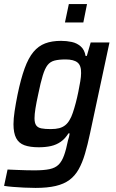

<svg xmlns="http://www.w3.org/2000/svg" viewBox="-32 -718 568 940"><path d="M142 202Q115 202 85.5 200.5Q56 199 31 197Q6 195 -12 192L5 112Q29 113 52.5 114Q76 115 97.5 115.5Q119 116 137 116Q183 116 211 110Q239 104 255 88Q271 72 281.5 43Q292 14 301 -31Q304 -39 306 -48Q308 -57 309 -65H303Q287 -39 265.5 -24Q244 -9 217.5 -3Q191 3 158 3Q115 3 87.5 -7Q60 -17 47 -42Q34 -67 34 -110Q34 -137 39.5 -173.5Q45 -210 54 -255Q70 -332 88.5 -383Q107 -434 131.5 -463.5Q156 -493 189 -505.5Q222 -518 267 -518Q294 -518 319.5 -512.5Q345 -507 363.5 -490.5Q382 -474 387 -444H393L412 -510H504L409 -66Q397 -9 384 35Q371 79 353 111Q335 143 308 163Q281 183 240.5 192.5Q200 202 142 202ZM216 -86Q241 -86 258 -90.5Q275 -95 288 -105.5Q301 -116 310 -133Q317 -144 324.5 -166Q332 -188 339 -214.5Q346 -241 351.5 -268.5Q357 -296 361 -319.5Q365 -343 365 -360Q366 -397 347.5 -412Q329 -427 289 -427Q256 -427 235 -421.5Q214 -416 201 -399.5Q188 -383 177.5 -349Q167 -315 155 -256Q146 -215 141.5 -186.5Q137 -158 137 -139Q137 -116 145 -104.5Q153 -93 170.5 -89.5Q188 -86 216 -86ZM286 -608 305 -698H394L376 -608Z"/></svg>

Font: Saira SemiCondensed Medium
Style: Italic
Weight: 500
Width: 4
Italic angle: -12°
Designer: Hector Gatti with collaboration of the Omnibus-Type team
Foundry: Omnibus-Type
Version: Version 1.101